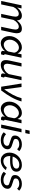

<svg xmlns="http://www.w3.org/2000/svg" viewBox="2053 -2823 780 4926"><g transform="rotate(90 2443.0 -360.0)"><path d="M116 -522H196L172 -410Q212 -466 268 -498.5Q324 -531 382 -531Q440 -531 471 -498Q502 -465 503 -404Q596 -531 717 -531Q781 -531 807 -496Q833 -461 833 -404Q833 -383 830 -360Q827 -337 822 -312L755 0H667L729 -292Q738 -334 738 -365Q738 -452 666 -452Q617 -452 568.5 -413.5Q520 -375 490 -314L424 0H336L398 -292Q407 -336 407 -366Q407 -452 336 -452Q287 -452 238.5 -414.5Q190 -377 160 -315L93 0H5Z M1091 10Q1033 10 991 -19.5Q949 -49 927 -98.5Q905 -148 905 -207Q905 -270 928.5 -328Q952 -386 992.5 -431.5Q1033 -477 1085 -504Q1137 -531 1194 -531Q1254 -531 1294 -498Q1334 -465 1350 -418L1373 -522H1461L1373 -108Q1372 -104 1371.5 -101Q1371 -98 1371 -95Q1371 -77 1393 -76L1377 0Q1366 1 1357.5 2.5Q1349 4 1342 4Q1314 4 1299.5 -9Q1285 -22 1285 -41Q1285 -58 1294 -98Q1255 -48 1199.5 -19Q1144 10 1091 10ZM1129 -66Q1158 -66 1193 -81.5Q1228 -97 1258 -124Q1288 -151 1301 -183L1332 -333Q1328 -367 1309 -394.5Q1290 -422 1262.5 -438.5Q1235 -455 1204 -455Q1162 -455 1125 -434.5Q1088 -414 1059.5 -380Q1031 -346 1014.5 -304.5Q998 -263 998 -221Q998 -178 1014 -143Q1030 -108 1059.5 -87Q1089 -66 1129 -66Z M1644 10Q1522 10 1522 -122Q1522 -141 1525 -162.5Q1528 -184 1533 -209L1600 -522H1687L1624 -226Q1615 -186 1615 -157Q1615 -66 1693 -66Q1743 -66 1794.5 -100.5Q1846 -135 1881 -195L1950 -522H2038L1950 -108Q1949 -104 1948.5 -101Q1948 -98 1948 -95Q1948 -77 1970 -76L1954 0Q1943 1 1934.5 2.5Q1926 4 1919 4Q1892 4 1878 -8Q1864 -20 1864 -40Q1864 -49 1866 -64.5Q1868 -80 1875 -112Q1830 -54 1769 -22Q1708 10 1644 10Z M2122 -522H2213L2272 -77Q2352 -188 2411.5 -299.5Q2471 -411 2499 -522H2583Q2547 -392 2474 -261.5Q2401 -131 2300 0H2205Z M2773 10Q2715 10 2673 -19.5Q2631 -49 2609 -98.5Q2587 -148 2587 -207Q2587 -270 2610.5 -328Q2634 -386 2674.5 -431.5Q2715 -477 2767 -504Q2819 -531 2876 -531Q2936 -531 2976 -498Q3016 -465 3032 -418L3055 -522H3143L3055 -108Q3054 -104 3053.5 -101Q3053 -98 3053 -95Q3053 -77 3075 -76L3059 0Q3048 1 3039.5 2.5Q3031 4 3024 4Q2996 4 2981.5 -9Q2967 -22 2967 -41Q2967 -58 2976 -98Q2937 -48 2881.5 -19Q2826 10 2773 10ZM2811 -66Q2840 -66 2875 -81.5Q2910 -97 2940 -124Q2970 -151 2983 -183L3014 -333Q3010 -367 2991 -394.5Q2972 -422 2944.5 -438.5Q2917 -455 2886 -455Q2844 -455 2807 -434.5Q2770 -414 2741.5 -380Q2713 -346 2696.5 -304.5Q2680 -263 2680 -221Q2680 -178 2696 -143Q2712 -108 2741.5 -87Q2771 -66 2811 -66Z M3331 -730H3419L3396 -620H3308ZM3287 -522H3375L3264 0H3176Z M3578 10Q3515 10 3461 -9.5Q3407 -29 3373 -66L3423 -125Q3459 -91 3499.5 -74.5Q3540 -58 3586 -58Q3646 -58 3683.5 -83.5Q3721 -109 3721 -152Q3721 -188 3691 -201.5Q3661 -215 3602 -232Q3553 -247 3520.5 -260Q3488 -273 3472.5 -293.5Q3457 -314 3457 -350Q3457 -404 3487 -444.5Q3517 -485 3568 -508Q3619 -531 3683 -531Q3742 -531 3786 -512Q3830 -493 3858 -462L3807 -409Q3782 -438 3751 -451Q3720 -464 3679 -464Q3621 -464 3582.5 -440.5Q3544 -417 3544 -370Q3544 -339 3566 -326.5Q3588 -314 3643 -299Q3697 -284 3734.5 -267.5Q3772 -251 3791 -227Q3810 -203 3810 -163Q3810 -114 3781.5 -75Q3753 -36 3701 -13Q3649 10 3578 10Z M4100 10Q4035 10 3989 -19.5Q3943 -49 3919 -99Q3895 -149 3895 -211Q3895 -274 3918.5 -331.5Q3942 -389 3985 -434Q4028 -479 4085.5 -505Q4143 -531 4211 -531Q4288 -531 4336.5 -495.5Q4385 -460 4385 -390Q4385 -311 4315 -270Q4245 -229 4100 -229Q4077 -229 4048.5 -230Q4020 -231 3985 -234Q3984 -222 3984 -211Q3984 -170 3998 -134.5Q4012 -99 4041 -77.5Q4070 -56 4114 -56Q4160 -56 4204 -79.5Q4248 -103 4273 -143L4344 -122Q4320 -84 4281 -54Q4242 -24 4195.5 -7Q4149 10 4100 10ZM4205 -465Q4153 -465 4111 -442.5Q4069 -420 4039.5 -381Q4010 -342 3996 -295Q4029 -293 4054.5 -291.5Q4080 -290 4103 -290Q4179 -290 4223 -303Q4267 -316 4286.5 -339Q4306 -362 4306 -391Q4306 -429 4278.5 -447Q4251 -465 4205 -465Z M4592 10Q4529 10 4475 -9.5Q4421 -29 4387 -66L4437 -125Q4473 -91 4513.5 -74.5Q4554 -58 4600 -58Q4660 -58 4697.5 -83.5Q4735 -109 4735 -152Q4735 -188 4705 -201.5Q4675 -215 4616 -232Q4567 -247 4534.5 -260Q4502 -273 4486.5 -293.5Q4471 -314 4471 -350Q4471 -404 4501 -444.5Q4531 -485 4582 -508Q4633 -531 4697 -531Q4756 -531 4800 -512Q4844 -493 4872 -462L4821 -409Q4796 -438 4765 -451Q4734 -464 4693 -464Q4635 -464 4596.5 -440.5Q4558 -417 4558 -370Q4558 -339 4580 -326.5Q4602 -314 4657 -299Q4711 -284 4748.5 -267.5Q4786 -251 4805 -227Q4824 -203 4824 -163Q4824 -114 4795.5 -75Q4767 -36 4715 -13Q4663 10 4592 10Z"/></g></svg>

Font: Raleway Medium
Style: Italic
Weight: 500
Italic angle: -12°
Designer: Matt McInerney, Pablo Impallari, Rodrigo Fuenzalida
Foundry: Matt McInerney, Pablo Impallari, Rodrigo Fuenzalida
Version: Version 4.026